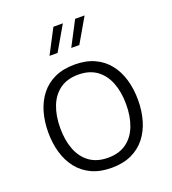

<svg xmlns="http://www.w3.org/2000/svg" viewBox="-166 -1073 1074 1201"><g transform="rotate(-20 370.5 -472.0)"><path d="M473.2 -948.7 388.1 -785.9H441.8L536.2 -948.7ZM328.5 -948.7 243.4 -785.9H297.1L391.5 -948.7ZM371 -681.4Q294.7 -681.4 238.5 -655.4Q182.2 -629.4 145.4 -582.5Q108.5 -535.7 90.3 -473.3Q72.1 -410.9 72.1 -338Q72.1 -265.5 90.4 -202.9Q108.6 -140.3 145.5 -93.6Q182.4 -46.9 238.6 -20.7Q294.9 5.4 371 5.4Q447.1 5.4 503.3 -20.7Q559.6 -46.9 596.5 -93.6Q633.3 -140.3 651.5 -202.9Q669.7 -265.5 669.7 -338Q669.7 -410.9 651.5 -473.3Q633.3 -535.7 596.5 -582.5Q559.7 -629.4 503.5 -655.4Q447.2 -681.4 371 -681.4ZM371 -614.3Q444.6 -614.3 493.2 -579.2Q541.9 -544 566.1 -481.8Q590.4 -419.6 590.4 -338Q590.4 -256.6 566.3 -194.3Q542.2 -132 493.5 -96.8Q444.7 -61.6 371 -61.6Q297.6 -61.6 248.8 -96.8Q200 -132 175.9 -194.2Q151.9 -256.4 151.9 -338Q151.9 -419.6 176.1 -481.8Q200.2 -544 248.9 -579.2Q297.5 -614.3 371 -614.3Z"/></g></svg>

Font: Estedad-FD VF
Style: Regular
Weight: 100
Designer: Amin Abedi
Version: Version 7.3